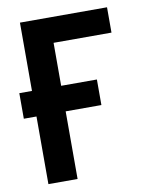

<svg xmlns="http://www.w3.org/2000/svg" viewBox="-81 -775 663 836"><g transform="rotate(-10 250.0 -357.0)"><path d="M352 -299V-412H194V-602H450V-714H65V-412H9V-299H65V0H194V-299Z"/></g></svg>

Font: Noto Sans Mono UI Condensed
Style: Bold
Weight: 700
Width: 3
Designer: Monotype Design team
Foundry: Monotype Imaging Inc.
Version: 1.000